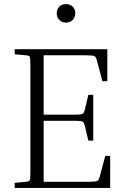

<svg xmlns="http://www.w3.org/2000/svg" viewBox="-20 -921 605 941"><path d="M496 -157H520V0H52V-25L107 -30Q123 -32 126 -38Q129 -44 129 -79V-601Q129 -636 126 -642.5Q123 -649 107 -650L52 -655V-680H506V-523H482L455 -624Q451 -641 443.5 -645.5Q436 -650 401 -650H194V-359H342Q366 -359 376 -360.5Q386 -362 389.5 -367.5Q393 -373 396 -385L413 -456H437V-232H413L396 -303Q393 -315 389.5 -320.5Q386 -326 376 -327.5Q366 -329 342 -329H194V-30H415Q450 -30 457.5 -34.5Q465 -39 469 -56ZM303 -810Q284 -810 271 -823Q258 -836 258 -856Q258 -876 271 -888.5Q284 -901 303 -901Q323 -901 336 -888.5Q349 -876 349 -856Q349 -836 336 -823Q323 -810 303 -810Z"/></svg>

Font: Inria Serif Light
Style: Regular
Weight: 300
Designer: Black Foundry Team
Foundry: Black Foundry
Version: Version 1.000; ttfautohint (v1.8.3)